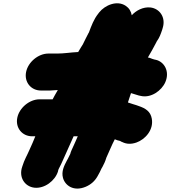

<svg xmlns="http://www.w3.org/2000/svg" viewBox="-20 -872 1027 1158"><path d="M227.1 -326H281.1C294.2 -326 313.4 -329 328.7 -329C323.5 -319.7 317.4 -309 310.3 -297L297.5 -273H218.5C158 -273 96.3 -221.9 84.2 -161.5C72.2 -101.1 113.4 -50 174 -50H193C183.3 -23.6 169.5 4.8 159.4 28C143.1 66.3 126.8 91.1 114.8 131C90.4 197.6 130.2 253.5 187.1 260C248.7 267 312.3 218 329.7 162L331.1 155C332.1 153 332.9 150.7 333.5 148C346 124.4 351.6 112 366.2 79C384 38 406.2 -10.5 424 -50H449C440.6 -28 431.3 -11.8 423.4 8C416.6 24.1 406.6 41.8 403.6 57C403.5 57.7 403 58.7 402 60C396.7 70 392.2 79 388.6 87C387.3 90.3 385.8 93 384 95C365.9 128.9 349.4 163 359.9 201C372.5 246.7 424.1 285 496.7 254.5C527.6 241.5 551.3 220.7 567.7 192C572.3 183.9 577.5 173.5 581.9 166L592.3 144C593.5 141.3 595.5 138 598.2 134C608.6 113.9 614.7 101.6 620.8 81L621 80C639.1 41.8 652.7 5 672.4 -32C677.6 -30.1 683.6 -28 688.2 -26C692.2 -25 707.3 -22.1 710.6 -18L718 -15C743.5 -2.3 771.8 -1.5 803 -12.5C853.5 -30.3 907.8 -86.6 895.6 -156C888 -199.7 858 -218.8 815.5 -233L801.5 -238C795.9 -240 789.3 -242 781.7 -244L766.7 -249C760.8 -250.2 757.6 -252.4 751.7 -254L752.1 -256C757.7 -274.7 763.8 -292.4 769.9 -310H771.9C772.4 -309.3 773.4 -309 774.7 -309C787 -305.8 804.7 -299.5 817.1 -296L826.7 -294C889.8 -277.8 955.3 -325.5 977.3 -377C1005.2 -442.4 970 -499.3 921 -511L911.4 -513L898.2 -517C887.6 -520.8 880 -525 871.8 -525C889.3 -555 906.2 -584.6 921.8 -615C923.1 -618.3 924.2 -620.7 925.2 -622C942.3 -645.8 948.6 -664.5 958.3 -693L961.5 -704C981.2 -767.8 942.3 -820.7 887.1 -827C841.7 -831.5 800 -807.8 774.7 -780C770.3 -804.7 758.1 -823.7 738.1 -837C685.9 -871.9 613 -841.2 578.1 -797L571.3 -788C546.5 -756.6 531.2 -717 515.8 -675C515.1 -675 514.7 -674.7 514.6 -674C504.3 -653.5 491.4 -629.5 481.4 -608L481.2 -607C473.1 -592.9 460 -574.2 451.4 -558H448.4C407.2 -556.1 365.5 -549 325.6 -549H271.6C211.1 -549 149.4 -497.9 137.3 -437.5C125.3 -377.1 166.5 -326 227.1 -326Z"/></svg>

Font: Smoothie
Style: BlkIt
Weight: 900
Foundry: Cannot Into Space Fonts
Version: Version 0.8